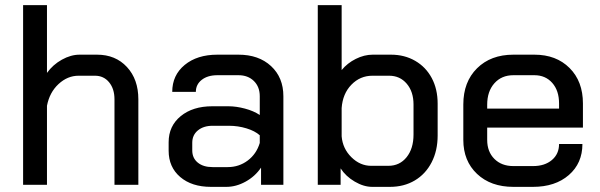

<svg xmlns="http://www.w3.org/2000/svg" viewBox="-20 -720 2336 748"><path d="M70 -700H163V-436Q186 -468 221 -487.5Q256 -507 290 -507H358Q430 -507 474.5 -459Q519 -411 519 -333V0H426V-333Q426 -374 405 -399.5Q384 -425 350 -425H286Q243 -425 208 -392.5Q173 -360 163 -308V0H70Z M637 -133V-166Q637 -229 684 -267.5Q731 -306 807 -306H870Q900 -306 934 -297Q968 -288 992 -272V-345Q992 -382 969 -404.5Q946 -427 909 -427H827Q789 -427 766 -409Q743 -391 743 -362H651Q651 -427 699.5 -467Q748 -507 827 -507H909Q988 -507 1036 -462.5Q1084 -418 1084 -345V0H997V-67Q974 -33 937 -12.5Q900 8 862 8H802Q727 8 682 -30.5Q637 -69 637 -133ZM867 -69Q911 -69 945 -94.5Q979 -120 992 -163V-193Q973 -210 940 -220Q907 -230 872 -230H808Q773 -230 751 -212Q729 -194 729 -164V-134Q729 -104 750.5 -86.5Q772 -69 808 -69Z M1307 -64V0H1218V-700H1311V-447Q1333 -474 1366 -490.5Q1399 -507 1432 -507H1503Q1556 -507 1597.5 -483Q1639 -459 1662 -416Q1685 -373 1685 -316V-192Q1685 -133 1661.5 -87.5Q1638 -42 1596 -17Q1554 8 1499 8H1430Q1397 8 1362 -12.5Q1327 -33 1307 -64ZM1493 -74Q1537 -74 1564 -107.5Q1591 -141 1591 -196V-313Q1591 -363 1564.5 -394Q1538 -425 1496 -425H1431Q1383 -425 1349 -390Q1315 -355 1311 -299V-189Q1315 -141 1349 -107.5Q1383 -74 1426 -74Z M1785 -175V-313Q1785 -401 1838.5 -454Q1892 -507 1980 -507H2062Q2147 -507 2199 -455Q2251 -403 2251 -317V-223H1878V-175Q1878 -129 1906 -101Q1934 -73 1980 -73H2057Q2102 -73 2130 -96.5Q2158 -120 2158 -159H2249Q2249 -84 2196 -38Q2143 8 2056 8H1980Q1892 8 1838.5 -42.5Q1785 -93 1785 -175ZM2158 -297V-317Q2158 -367 2131.5 -397Q2105 -427 2062 -427H1980Q1934 -427 1906 -395.5Q1878 -364 1878 -312V-297Z"/></svg>

Font: Bai Jamjuree Medium
Style: Regular
Weight: 500
Version: Version 1.000; ttfautohint (v1.6)